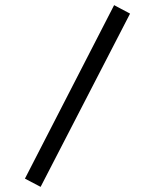

<svg xmlns="http://www.w3.org/2000/svg" viewBox="-20 -685 603 747"><path d="M138 42 77 10 424 -665 486 -632Z"/></svg>

Font: Inconsolata SemiExpanded
Style: Regular
Weight: 400
Width: 6
Monospace: yes
Designer: Raph Levien, Cyreal, Brenton Simpson
Foundry: Raph Levien, Cyreal, Google
Version: Version 3.100; ttfautohint (v1.8.4.7-5d5b)